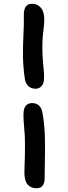

<svg xmlns="http://www.w3.org/2000/svg" viewBox="-20 -834 359 1015"><path d="M173 161Q143 161 126 141.5Q109 122 109 78Q109 57 110 37Q111 17 111.5 -8.5Q112 -34 112 -70Q112 -101 110.5 -123.5Q109 -146 107.5 -163Q106 -180 105 -195Q104 -210 104 -227Q104 -260 116 -274.5Q128 -289 150 -289Q171 -289 185 -277Q199 -265 204 -241Q215 -178 217 -118.5Q219 -59 217.5 -2.5Q216 54 216 107Q217 129 207 145Q197 161 173 161ZM168 -365Q146 -365 131.5 -377.5Q117 -390 112 -413Q102 -478 101.5 -537Q101 -596 104 -651Q107 -706 106 -758Q106 -783 116 -798.5Q126 -814 150 -814Q178 -814 196 -793Q214 -772 214 -731Q214 -710 211.5 -690.5Q209 -671 206.5 -646.5Q204 -622 204 -586Q204 -555 205.5 -532Q207 -509 208.5 -492Q210 -475 211.5 -459.5Q213 -444 213 -426Q213 -393 200 -379Q187 -365 168 -365Z"/></svg>

Font: Shantell Sans Light Medium
Style: Regular
Weight: 500
Version: Version 1.008;[ac192a2d6]